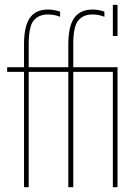

<svg xmlns="http://www.w3.org/2000/svg" viewBox="-20 -780 540 800"><path d="M450.2 -629.9V-759.8H469.7V-629.9ZM450.2 -480.5H285.2V0H264.6V-480.5H99.6V0H80.1V-480.5H9.8V-500H80.1V-594.7Q80.1 -670.9 104.5 -705.6Q128.9 -740.2 179.7 -740.2Q206.1 -740.2 230.5 -731.4V-710Q207 -719.7 179.7 -719.7Q141.6 -719.7 120.6 -694.8Q99.6 -669.9 99.6 -594.7V-500H264.6V-594.7Q264.6 -670.9 289.6 -705.6Q314.5 -740.2 365.2 -740.2Q391.6 -740.2 415 -731.4V-710Q391.6 -719.7 365.2 -719.7Q327.1 -719.7 306.2 -694.8Q285.2 -669.9 285.2 -594.7V-500H469.7V0H450.2Z"/></svg>

Font: Mgen+ 1mn thin
Style: Regular
Weight: 100
Designer: [Source Han Sans]
Ryoko NISHIZUKA  (kana & ideographs); Paul D. Hunt (Latin, Greek & Cyrillic); Wenlong ZHANG  (bopomofo
Version: Version 1.059.20150602